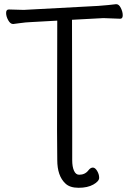

<svg xmlns="http://www.w3.org/2000/svg" viewBox="-20 -730 617 912"><path d="M323 -106V31Q323 62 331.5 81Q340 100 356 100Q384 100 400 79Q410 66 421 66Q432 66 441.5 82Q451 98 451 114.5Q451 131 423.5 146.5Q396 162 353.5 162Q311 162 290 141Q252 105 252 30L251 -108L252 -632L126 -625Q101 -624 77.5 -620.5Q54 -617 43 -616H42Q29 -616 19 -634Q9 -652 9 -668.5Q9 -685 22 -685L93 -683L447 -702Q470 -704 494 -706Q518 -708 530 -710H533Q545 -710 554 -692Q563 -674 563 -657.5Q563 -641 551 -641L471 -644L322 -636Z"/></svg>

Font: Moon Stars Kai T
Style: Regular
Weight: 400
Designer: GuiWonder
Version: Version 1.101